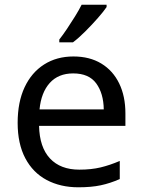

<svg xmlns="http://www.w3.org/2000/svg" viewBox="-20 -786 604 816"><path d="M292 -546Q361 -546 410.5 -516Q460 -486 486.5 -431.5Q513 -377 513 -304V-251H146Q148 -160 192.5 -112.5Q237 -65 317 -65Q368 -65 407.5 -74.5Q447 -84 489 -102V-25Q448 -7 408 1.5Q368 10 313 10Q237 10 178.5 -21Q120 -52 87.5 -113.5Q55 -175 55 -264Q55 -352 84.5 -415Q114 -478 167.5 -512Q221 -546 292 -546ZM291 -474Q228 -474 191.5 -433.5Q155 -393 148 -321H421Q420 -389 389 -431.5Q358 -474 291 -474ZM433 -756Q421 -738 396 -709.5Q371 -681 342.5 -652.5Q314 -624 290 -606H232V-618Q247 -637 264.5 -663Q282 -689 299 -716.5Q316 -744 327 -766H433Z"/></svg>

Font: Noto Sans Old Sogdian
Style: Regular
Weight: 400
Designer: Monotype Design Team
Foundry: Monotype Imaging Inc.
Version: Version 2.002; ttfautohint (v1.8.4.7-5d5b)